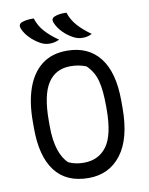

<svg xmlns="http://www.w3.org/2000/svg" viewBox="-101 -1007 852 1100"><g transform="rotate(-10 325.0 -457.5)"><path d="M173 -935Q186 -892 216.5 -857.5Q247 -823 295 -790Q280 -783 267 -780Q254 -777 240 -777Q225 -777 213 -780Q201 -783 187 -790Q154 -808 128 -834.5Q102 -861 90 -890Q80 -915 101 -925Q128 -936 173 -935ZM363 -935Q377 -892 407.5 -857.5Q438 -823 485 -790Q471 -783 458 -780Q445 -777 431 -777Q416 -777 404 -780Q392 -783 378 -790Q344 -808 318.5 -834.5Q293 -861 281 -890Q270 -915 292 -925Q319 -937 363 -935ZM327 -720Q451 -720 518 -634.5Q585 -549 585 -382V-342Q585 -164 515 -72Q445 20 325 20Q196 20 130.5 -65.5Q65 -151 65 -314V-354Q65 -466 94 -548Q123 -630 181 -675Q239 -720 327 -720ZM156 -312Q156 -228 174.5 -172.5Q193 -117 225 -89Q245 -80 266 -75.5Q287 -71 313 -71Q399 -71 446.5 -135.5Q494 -200 494 -351V-368Q494 -462 479 -517.5Q464 -573 423 -612Q381 -629 332 -629Q245 -629 200.5 -560.5Q156 -492 156 -344Z"/></g></svg>

Font: Recursive Sn Csl St
Style: Regular
Weight: 400
Version: Version 1.079;hotconv 1.0.112;makeotfexe 2.5.65598; ttfautoh